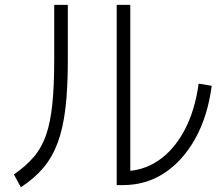

<svg xmlns="http://www.w3.org/2000/svg" viewBox="-20 -787 920 799"><path d="M465.6 -16.7V-766.7H522.2V-44.4L491.1 -74.4Q573.3 -74.4 638.3 -118.3Q703.3 -162.2 747.2 -243.9Q791.1 -325.6 806.7 -438.9L861.1 -430Q844.4 -303.3 792.8 -210.6Q741.1 -117.8 664.4 -67.2Q587.8 -16.7 491.1 -16.7ZM37.8 -61.1Q86.7 -94.4 120 -133.3Q153.3 -172.2 171.7 -225Q190 -277.8 197.8 -353.9Q205.6 -430 205.6 -537.8V-766.7H262.2V-533.3Q262.2 -418.9 252.2 -335.6Q242.2 -252.2 220 -192.8Q197.8 -133.3 160.6 -88.9Q123.3 -44.4 66.7 -7.8Z"/></svg>

Font: Paperlogy 3 Light
Style: Regular
Weight: 300
Designer: redesigned by Lee Juim, glyphs from Gmarket Sans & Montserrat
Foundry: PT&
Version: Version 1.001